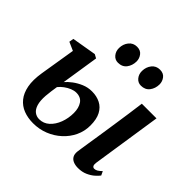

<svg xmlns="http://www.w3.org/2000/svg" viewBox="-185 -949 1153 1153"><g transform="rotate(45 392.0 -372.5)"><path d="M620.5 10.5Q597.5 10.5 580.2 3.2Q563 -4 554.5 -19Q546 -34 548.5 -57.5Q550 -68 552.8 -87.2Q555.5 -106.5 559.8 -133Q564 -159.5 569.2 -192.5Q574.5 -225.5 580.2 -264.2Q586 -303 592.5 -346.2Q599 -389.5 605.8 -436.8Q612.5 -484 619 -534H743.5L676 -89.5Q673.5 -71.5 678.5 -63.5Q683.5 -55.5 692.5 -55.5Q703 -55.5 713.5 -61.2Q724 -67 739.5 -82L751.5 -56.5Q743 -45 725.5 -29.2Q708 -13.5 681.5 -1.5Q655 10.5 620.5 10.5ZM240 11Q195 11 158.2 -3.2Q121.5 -17.5 97 -47.8Q72.5 -78 63.5 -125Q54.5 -172 65 -238L102 -465.5L48 -489.5L53 -518.5L208.5 -545L232.5 -532L195.5 -294Q210.5 -312 235 -330.5Q259.5 -349 290.2 -362Q321 -375 355.5 -375Q395.5 -375 426.8 -359.2Q458 -343.5 475.8 -310Q493.5 -276.5 493.5 -223Q493.5 -174.5 473.5 -132.2Q453.5 -90 418.2 -57.8Q383 -25.5 337.2 -7.2Q291.5 11 240 11ZM248.5 -32Q285.5 -32 312.8 -56.8Q340 -81.5 355 -121.2Q370 -161 370 -206Q370 -248.5 351.5 -275.8Q333 -303 294 -303Q276.5 -303 256.8 -295Q237 -287 218.8 -273.5Q200.5 -260 188 -244Q184.5 -224 181.8 -202.5Q179 -181 177 -158.5Q174 -114.5 182.5 -86.5Q191 -58.5 208.5 -45.2Q226 -32 248.5 -32ZM343 -606.5Q317.5 -606.5 301.2 -626.5Q285 -646.5 285.5 -674Q286 -707.5 305.5 -731.8Q325 -756 357 -756Q387 -756 402.2 -736Q417.5 -716 417.5 -691Q417 -656 398 -631.2Q379 -606.5 343 -606.5ZM538 -606.5Q512.5 -606.5 496.2 -626.5Q480 -646.5 480.5 -674Q481 -707.5 500.2 -731.8Q519.5 -756 552 -756Q582 -756 597.2 -736Q612.5 -716 612.5 -691Q612 -656 592.8 -631.2Q573.5 -606.5 538 -606.5Z"/></g></svg>

Font: Merriweather 72pt SemiBold
Style: Italic
Weight: 600
Italic angle: -7.8°
Version: Version 2.101